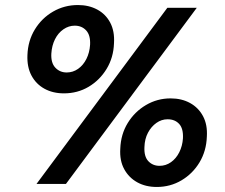

<svg xmlns="http://www.w3.org/2000/svg" viewBox="-20 -731 895 763"><path d="M125 0 645 -700H762L242 0ZM603 12Q559 12 525.5 -6.5Q492 -25 473.5 -59Q455 -93 458 -140Q460 -197 487.5 -242Q515 -287 560 -313.5Q605 -340 658 -340Q702 -340 735.5 -321.5Q769 -303 787 -269Q805 -235 802 -188Q800 -131 773 -86Q746 -41 701.5 -14.5Q657 12 603 12ZM234 -360Q190 -360 156.5 -378.5Q123 -397 105 -431Q87 -465 89 -512Q91 -569 118.5 -614Q146 -659 191 -685Q236 -711 290 -711Q333 -711 366.5 -693Q400 -675 418 -641Q436 -607 433 -559Q431 -502 403.5 -457Q376 -412 332 -386Q288 -360 234 -360ZM614 -72Q639 -72 659.5 -86.5Q680 -101 692.5 -126Q705 -151 707 -181Q709 -220 692 -238.5Q675 -257 646 -257Q622 -257 601.5 -242.5Q581 -228 568 -203.5Q555 -179 554 -147Q552 -109 569.5 -90.5Q587 -72 614 -72ZM245 -443Q270 -443 290.5 -457.5Q311 -472 323.5 -497Q336 -522 338 -553Q340 -591 322.5 -610Q305 -629 277 -629Q253 -629 232 -614.5Q211 -600 198.5 -575Q186 -550 184 -518Q182 -481 200 -462Q218 -443 245 -443Z"/></svg>

Font: DM Sans 28pt SemiBold
Style: Italic
Weight: 600
Italic angle: -10°
Version: Version 4.004;gftools[0.9.30]